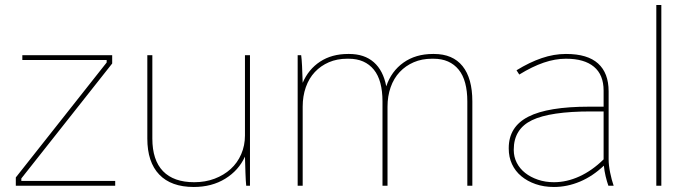

<svg xmlns="http://www.w3.org/2000/svg" viewBox="-20 -740 2750 765"><path d="M43 0H439V-19H65V-29L427 -487V-520H69V-501H405V-491L43 -33Z M752 5Q824 5 877.5 -28Q931 -61 956 -116Q957 -81 958 -50.5Q959 -20 961 0H976V-520H956V-200Q956 -160 941 -125.5Q926 -91 899 -66.5Q872 -42 835 -28Q798 -14 754 -14Q672 -14 629.5 -58Q587 -102 587 -188V-520H567V-188Q567 -94 614.5 -44.5Q662 5 752 5Z M1166 0H1186V-315Q1186 -357 1198.5 -392.5Q1211 -428 1234.5 -453Q1258 -478 1290.5 -492Q1323 -506 1363 -506H1369Q1402 -506 1427 -495Q1452 -484 1469.5 -462.5Q1487 -441 1495.5 -409Q1504 -377 1504 -336V0H1524V-315Q1524 -357 1536.5 -392.5Q1549 -428 1572.5 -453Q1596 -478 1628.5 -492Q1661 -506 1701 -506H1707Q1740 -506 1765 -495Q1790 -484 1807.5 -462.5Q1825 -441 1833.5 -409Q1842 -377 1842 -336V0H1862V-336Q1862 -428 1823 -476.5Q1784 -525 1709 -525H1705Q1636 -525 1587.5 -490.5Q1539 -456 1519 -396Q1507 -459 1469.5 -492Q1432 -525 1371 -525H1367Q1302 -525 1255.5 -494.5Q1209 -464 1186 -410Q1185 -448 1183.5 -477Q1182 -506 1180 -520H1166Z M2187 5Q2240 5 2291 -16.5Q2342 -38 2386 -80Q2388 -59 2393 -38Q2398 -17 2404 0H2425Q2417 -23 2411 -52.5Q2405 -82 2405 -105V-376Q2405 -449 2363 -487Q2321 -525 2236 -525H2234Q2187 -525 2138.5 -508.5Q2090 -492 2038 -460L2049 -443Q2101 -475 2146.5 -490.5Q2192 -506 2234 -506H2236Q2308 -506 2346.5 -474Q2385 -442 2385 -379V-315H2328Q2163 -315 2085 -275Q2007 -235 2007 -150V-148Q2007 -114 2020 -86Q2033 -58 2057 -38Q2081 -18 2114 -6.5Q2147 5 2187 5ZM2187 -14Q2153 -14 2123.5 -24Q2094 -34 2072.5 -51Q2051 -68 2039 -91.5Q2027 -115 2027 -142V-144Q2027 -226 2099.5 -261Q2172 -296 2335 -296H2385V-105Q2339 -60 2288.5 -37Q2238 -14 2187 -14Z M2595 0H2615V-720H2595Z"/></svg>

Font: Fixel Variable
Style: Regular
Weight: 100
Width: 3
Designer: AlfaBravo + MacPaw
Foundry: Kyrylo Tkachov, Marchela Mozhyna, Serhii Makarenko, Maria Weinstein, Zakhar Kryvoshyya
Version: Version 1.211